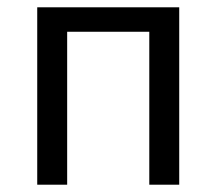

<svg xmlns="http://www.w3.org/2000/svg" viewBox="-20 -506 593 526"><path d="M82 0V-486H471V0H389V-419H164V0Z"/></svg>

Font: Toshiba Sans
Style: Regular
Weight: 400
Designer: Paul D. Hunt
Foundry: Toshiba Corporation
Version: Version 2.020;PS 2.0;hotconv 1.0.86;makeotf.lib2.5.63406